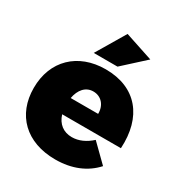

<svg xmlns="http://www.w3.org/2000/svg" viewBox="-182 -902 973 1036"><g transform="rotate(30 304.5 -384.0)"><path d="M487 -717 312 -775 205 -595H353ZM306 -551C134 -551 19 -440 19 -270C19 -103 130 7 312 7C415 7 497 -28 554 -91L449 -194C413 -161 372 -142 329 -142C277 -142 239 -171 223 -223H589C601 -423 497 -551 306 -551ZM390 -322H219C229 -377 260 -414 308 -414C357 -414 391 -376 390 -322Z"/></g></svg>

Font: Montserrat ExtraBold
Style: Regular
Weight: 800
Designer: Julieta Ulanovsky
Foundry: Julieta Ulanovsky
Version: Version 4.000